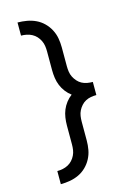

<svg xmlns="http://www.w3.org/2000/svg" viewBox="-144 -905 787 1131"><g transform="rotate(-15 250.0 -340.0)"><path d="M81 153V73Q98 73 115 69.5Q132 66 147 58Q162 50 173.5 37.5Q185 25 192.5 9.5Q200 -6 202.5 -22.5Q205 -39 205 -56V-171Q205 -195 208.5 -219Q212 -243 221 -265Q230 -287 245 -306.5Q260 -326 279 -340Q260 -354 245 -373.5Q230 -393 221 -415Q212 -437 208.5 -461Q205 -485 205 -509V-624Q205 -641 202.5 -657.5Q200 -674 192.5 -689.5Q185 -705 173.5 -717.5Q162 -730 147 -738Q132 -746 115 -749.5Q98 -753 81 -753V-833Q109 -833 137.5 -828Q166 -823 191.5 -811Q217 -799 237.5 -779Q258 -759 271.5 -733.5Q285 -708 290 -680Q295 -652 295 -624V-509Q295 -492 297.5 -475Q300 -458 307.5 -443Q315 -428 326.5 -415Q338 -402 353 -394Q368 -386 385 -383Q402 -380 419 -380V-300Q402 -300 385 -297Q368 -294 353 -286Q338 -278 326.5 -265Q315 -252 307.5 -237Q300 -222 297.5 -205Q295 -188 295 -171V-56Q295 -28 290 0Q285 28 271.5 53.5Q258 79 237.5 99Q217 119 191.5 131Q166 143 137.5 148Q109 153 81 153Z"/></g></svg>

Font: iosevka_custom_sans_ss08 Md
Style: Regular
Weight: 500
Designer: Belleve Invis
Foundry: Belleve Invis
Version: Version 10.3.0; ttfautohint (v1.8.3)